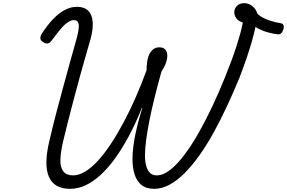

<svg xmlns="http://www.w3.org/2000/svg" viewBox="-20 -1174 1813 1213"><path d="M423 19Q323 19 289.5 -56Q256 -131 291 -280Q310 -362 331.5 -445Q353 -528 375.5 -610.5Q398 -693 420.5 -774.5Q443 -856 465 -934Q474 -968 477 -993.5Q480 -1019 473 -1033Q466 -1047 446 -1047Q429 -1047 408 -1033Q387 -1019 363 -990.5Q339 -962 308 -920Q295 -902 281.5 -899.5Q268 -897 251 -909Q236 -918 235 -931.5Q234 -945 245 -963Q282 -1019 318.5 -1056.5Q355 -1094 392 -1112.5Q429 -1131 465 -1131Q512 -1131 537 -1106.5Q562 -1082 565.5 -1035.5Q569 -989 552 -927Q534 -866 518 -809Q502 -752 487 -698.5Q472 -645 458.5 -593.5Q445 -542 431.5 -491Q418 -440 405 -388Q392 -336 379 -282Q362 -210 361.5 -162Q361 -114 381 -90Q401 -66 441 -66Q479 -66 519 -90.5Q559 -115 600 -160Q641 -205 681.5 -266.5Q722 -328 761.5 -402Q801 -476 837.5 -559.5Q874 -643 906 -730Q906 -743 906.5 -751.5Q907 -760 908 -767Q910 -797 919 -821Q928 -845 945 -860Q962 -875 986 -875Q1013 -875 1025 -860Q1037 -845 1037 -823Q1037 -801 1027.5 -774.5Q1018 -748 1000 -722Q975 -632 955.5 -553Q936 -474 923 -407.5Q910 -341 903 -287.5Q896 -234 896 -193Q896 -152 904.5 -123.5Q913 -95 929 -80.5Q945 -66 970 -66Q1011 -66 1055.5 -101Q1100 -136 1145.5 -196.5Q1191 -257 1236 -336.5Q1281 -416 1323 -505.5Q1365 -595 1402 -687Q1423 -740 1441.5 -789Q1460 -838 1474 -882Q1488 -926 1498.5 -964Q1509 -1002 1514 -1032Q1487 -1040 1473.5 -1058Q1460 -1076 1460 -1096Q1460 -1119 1476.5 -1136.5Q1493 -1154 1524 -1154Q1549 -1154 1572.5 -1137Q1596 -1120 1605 -1090Q1613 -1078 1636 -1065Q1659 -1052 1690.5 -1042Q1722 -1032 1755 -1027Q1767 -1025 1770.5 -1015.5Q1774 -1006 1772 -995Q1770 -982 1761 -969Q1752 -956 1737 -957Q1725 -958 1710 -961Q1695 -964 1678.5 -968Q1662 -972 1646.5 -978Q1631 -984 1617.5 -990.5Q1604 -997 1594 -1004Q1586 -965 1572.5 -917Q1559 -869 1539.5 -811.5Q1520 -754 1493 -683Q1454 -589 1413 -501Q1372 -413 1328.5 -334.5Q1285 -256 1239 -191.5Q1193 -127 1146 -80Q1099 -33 1051 -7Q1003 19 954 19Q903 19 873 -6Q843 -31 830 -73.5Q817 -116 817 -169Q817 -205 822 -246Q827 -287 836 -329Q845 -371 856 -412.5Q867 -454 879 -492H876Q837 -394 794 -314Q751 -234 706 -172Q661 -110 613.5 -67Q566 -24 518.5 -2.5Q471 19 423 19Z"/></svg>

Font: Playwrite CU
Style: Regular
Weight: 400
Designer: Veronika Burian, José Scaglione
Foundry: TypeTogether
Version: Version 1.002